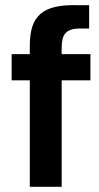

<svg xmlns="http://www.w3.org/2000/svg" viewBox="-20 -721 382 741"><path d="M95 -544V-512H25V-411H95V0H218V-411H329V-512H218V-536C218 -587 233 -609 284 -611H324V-701H282C144 -705 95 -661 95 -544Z"/></svg>

Font: Vanilla Cream
Style: Bold
Weight: 700
Designer: Jeremy Tribby, Jinavaṁso
Foundry: Tribby Type
Version: Version 1.422;Glyphs 3.1.2 (3151)